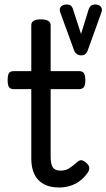

<svg xmlns="http://www.w3.org/2000/svg" viewBox="-20 -816 473 853"><path d="M243 17Q201 17 173.5 1.5Q146 -14 132.5 -42.5Q119 -71 119 -111V-420H41Q26 -420 20 -429Q14 -438 14 -460Q14 -483 20 -491.5Q26 -500 41 -500H119V-704Q119 -717 129.5 -723.5Q140 -730 161 -730Q183 -730 194 -723.5Q205 -717 205 -704V-500H331Q346 -500 352.5 -491.5Q359 -483 359 -460Q359 -438 352.5 -429Q346 -420 331 -420H205V-121Q205 -87 214.5 -72.5Q224 -58 249 -58Q272 -58 288.5 -69Q305 -80 323 -96Q335 -107 345.5 -103.5Q356 -100 365 -91Q376 -81 376.5 -70.5Q377 -60 371 -51Q354 -26 333 -11Q312 4 289 10.5Q266 17 243 17ZM403 -796Q420 -796 428 -786Q436 -776 431 -762L369 -590Q365 -580 358 -575Q351 -570 340 -570Q330 -570 321.5 -576Q313 -582 310 -590L248 -760Q242 -777 250.5 -786.5Q259 -796 276 -796Q288 -796 294 -791.5Q300 -787 303 -779L340 -665L374 -775Q378 -786 385 -791Q392 -796 403 -796Z"/></svg>

Font: Playwrite FR Trad
Style: Regular
Weight: 400
Designer: Veronika Burian, José Scaglione
Foundry: TypeTogether
Version: Version 1.000